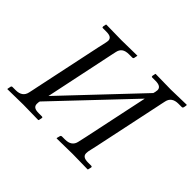

<svg xmlns="http://www.w3.org/2000/svg" viewBox="-142 -860 1076 1076"><g transform="rotate(45 396.0 -322.5)"><path d="M17.1 0Q17.6 -2.9 19 -9.5Q20.5 -16.1 21 -19Q21 -23.4 23.9 -24.9Q25.9 -26.9 29.8 -26.9H55.2Q107.9 -26.9 117.2 -71.8Q119.1 -79.6 122.6 -96.4Q126 -113.3 127.9 -122.1L212.9 -524.9Q215.3 -534.2 219 -551.5Q222.7 -568.8 224.1 -575.2Q225.1 -578.1 225.1 -582Q226.1 -585 226.1 -588.9Q226.1 -604 215.6 -611.1Q205.1 -618.2 181.2 -618.2H168H154.8Q151.9 -618.2 149.9 -620.1Q148.9 -622.1 148.9 -626Q149.4 -628.9 150.9 -635.5Q152.3 -642.1 152.8 -645Q153.3 -645 154.3 -645.5Q155.3 -646 155.8 -646Q238.8 -644 275.9 -644L399.9 -646L400.9 -645Q400.4 -642.1 398.9 -635.5Q397.5 -628.9 397 -626Q397 -622.6 394.3 -620.4Q391.6 -618.2 388.2 -618.2H362.8Q334.5 -618.2 319.8 -607.4Q305.2 -596.7 300.8 -575.2Q298.8 -567.4 295.4 -550.5Q292 -533.7 290 -524.9L208 -133.8L611.8 -561Q612.3 -563 613.5 -567.6Q614.7 -572.3 615.2 -574.2Q616.2 -577.1 616.2 -582Q617.2 -584 617.2 -588.9Q617.2 -618.2 571.8 -618.2H545.9Q543 -618.2 541 -620.1Q540 -622.1 540 -626Q540.5 -628.9 542 -635.5Q543.5 -642.1 543.9 -645Q544.4 -645 544.9 -645.5Q545.4 -646 545.9 -646Q626 -644 667 -644L791 -647Q791 -646.5 791.5 -646Q792 -645.5 792 -645L791 -636.2Q790.5 -634.3 790 -630.9Q789.6 -627.4 789.1 -626L786.1 -620.1Q782.2 -618.2 778.8 -618.2H753.9Q701.2 -618.2 691.9 -574.2Q689.9 -566.4 686.5 -549.6Q683.1 -532.7 681.2 -523.9L596.2 -121.1Q593.8 -111.8 590.1 -94.5Q586.4 -77.1 585 -70.8Q584 -65.9 584 -56.2Q584 -26.9 627.9 -26.9H653.8Q657.2 -26.9 659.2 -24.9Q661.1 -22.5 660.2 -19Q659.7 -17.6 659.2 -14.4Q658.7 -11.2 658.2 -9.8L655.8 0L653.8 2Q571.3 0 533.2 0L409.2 2L407.2 0Q408.2 -2.9 409.7 -9.5Q411.1 -16.1 412.1 -19Q413.6 -23.4 415 -24.9Q418.9 -26.9 420.9 -26.9H445.8Q498.5 -26.9 507.8 -70.8Q509.8 -79.1 513.4 -95.9Q517.1 -112.8 519 -121.1L600.1 -504.9L195.8 -78.1Q195.3 -77.1 194.8 -75Q194.3 -72.8 193.8 -71.8Q192.9 -65.9 192.9 -57.1Q192.9 -41.5 203.4 -34.2Q213.9 -26.9 236.8 -26.9H263.2Q266.1 -26.9 268.1 -24.9Q270.5 -22.5 269 -19Q268.6 -16.1 267.1 -9.5Q265.6 -2.9 265.1 0L262.2 2Q182.1 0 142.1 0L18.1 2Q18.1 1.5 17.6 1Q17.1 0.5 17.1 0Z"/></g></svg>

Font: Common Serif
Style: Italic
Weight: 400
Italic angle: -12°
Designer: Philipp H. Poll, Khaled Hosny
Foundry: Stefan Peev, Context Ltd.
Version: Version 1.026